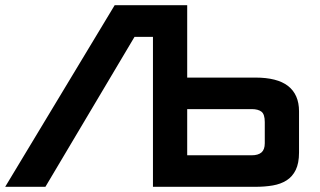

<svg xmlns="http://www.w3.org/2000/svg" viewBox="-20 -720 1232 740"><path d="M0 0 422 -700H701.5V-421H964.5Q1006 -421 1037.5 -413Q1069 -405 1090 -388.8Q1111 -372.5 1121.8 -348Q1132.5 -323.5 1132.5 -291V-132Q1132.5 -91 1119.8 -65Q1107 -39 1084.5 -24.8Q1062 -10.5 1031.2 -5.2Q1000.5 0 964.5 0H569.5V-578H498.5L155 0ZM701.5 -121.5H950Q975 -121.5 987.8 -132.5Q1000.5 -143.5 1000.5 -168V-249.5Q1000.5 -279.5 987.8 -289.5Q975 -299.5 950 -299.5H701.5Z"/></svg>

Font: Science Gothic
Style: Regular
Weight: 400
Designer: Thomas Phinney, Vassil Kateliev, Brandon Buerkle
Foundry: Font Detective LLC
Version: Version 1.018